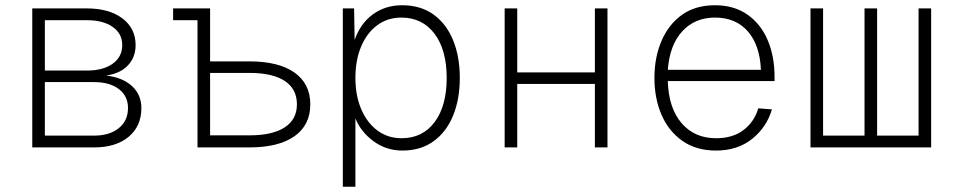

<svg xmlns="http://www.w3.org/2000/svg" viewBox="-20 -562 3640 732"><path d="M103 0V-530H310Q396 -530 446.5 -492Q497 -454 497 -390Q497 -343 467 -312Q437 -281 384 -274Q447 -267 483 -234Q519 -201 519 -150Q519 -81 470.5 -40.5Q422 0 339 0ZM151 -293H311Q373 -293 409.5 -319Q446 -345 446 -390Q446 -434 409.5 -459.5Q373 -485 311 -485H151ZM151 -45H339Q398 -45 433 -73.5Q468 -102 468 -150Q468 -196 433 -222.5Q398 -249 339 -249H151Z M733 0V-485H640V-530H781V-328H931Q1042 -328 1102.5 -285.5Q1163 -243 1163 -164Q1163 -85 1102.5 -42.5Q1042 0 931 0ZM781 -46H931Q1019 -46 1065.5 -76.5Q1112 -107 1112 -164Q1112 -223 1065.5 -253.5Q1019 -284 931 -284H781Z M1287 150V-530H1330L1332 -410Q1355 -474 1402.5 -508Q1450 -542 1513 -542Q1584 -542 1633 -506.5Q1682 -471 1707.5 -408.5Q1733 -346 1733 -265Q1733 -184 1707.5 -121.5Q1682 -59 1633 -23.5Q1584 12 1514 12Q1452 12 1403.5 -24Q1355 -60 1335 -111V150ZM1511 -35Q1591 -35 1637 -96.5Q1683 -158 1683 -265Q1683 -372 1636.5 -433.5Q1590 -495 1510 -495Q1458 -495 1418.5 -466Q1379 -437 1357 -385Q1335 -333 1335 -265Q1335 -197 1357.5 -145Q1380 -93 1419.5 -64Q1459 -35 1511 -35Z M1904 0V-530H1952V-286H2248V-530H2296V0H2248V-242H1952V0Z M2710 12Q2634 12 2581.5 -25Q2529 -62 2502 -124.5Q2475 -187 2475 -265Q2475 -343 2502 -406Q2529 -469 2580 -505.5Q2631 -542 2706 -542Q2779 -542 2830 -506Q2881 -470 2907 -408.5Q2933 -347 2933 -269V-253H2526Q2529 -150 2578.5 -92.5Q2628 -35 2710 -35Q2774 -35 2815 -66.5Q2856 -98 2871 -149L2923 -145Q2903 -77 2847.5 -32.5Q2792 12 2710 12ZM2526 -296H2881Q2877 -390 2831 -442.5Q2785 -495 2706 -495Q2629 -495 2581 -442.5Q2533 -390 2526 -296Z M3070 0V-530H3118V-45H3276V-530H3324V-45H3482V-530H3530V0Z"/></svg>

Font: Geist Mono UltraLight
Style: Regular
Weight: 200
Monospace: yes
Designer: Basement.studio, Andrés Briganti, Mateo Zaragoza
Foundry: Basement.studio, Vercel, Andrés Briganti, Guido Ferreyra, Mateo Zaragoza
Version: Version 1.400; ttfautohint (v1.8.4.7-5d5b)